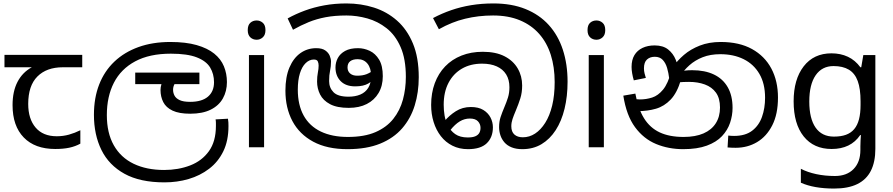

<svg xmlns="http://www.w3.org/2000/svg" viewBox="-20 -856 5193 1116"><path d="M301 10Q183 10 118 -57Q53 -124 53 -245Q53 -325 82 -380.5Q111 -436 165 -465H6V-537H458V-465H345Q251 -465 197.5 -411.5Q144 -358 144 -252Q144 -165 187 -114.5Q230 -64 310 -64Q347 -64 381 -73.5Q415 -83 447 -99V-21Q418 -5 383 2.5Q348 10 301 10Z M936 204Q794 204 703.5 154Q613 104 569.5 15.5Q526 -73 526 -189Q526 -287 556.5 -365Q587 -443 645 -498Q703 -553 785 -582.5Q867 -612 970 -612Q1060 -612 1123 -594Q1186 -576 1225 -544.5Q1264 -513 1281.5 -470.5Q1299 -428 1299 -379Q1299 -326 1275.5 -284Q1252 -242 1204.5 -218.5Q1157 -195 1086 -195Q1021 -195 983 -213Q945 -231 929 -262.5Q913 -294 913 -333Q913 -349 918 -365.5Q923 -382 930 -396L973 -374L931 -367H766V-434H1139V-367H958L1019 -398Q1003 -383 994.5 -367.5Q986 -352 986 -334Q986 -316 994.5 -300Q1003 -284 1024.5 -274Q1046 -264 1085 -264Q1153 -264 1188.5 -294Q1224 -324 1224 -378Q1224 -426 1201.5 -463.5Q1179 -501 1124 -522.5Q1069 -544 973 -544Q849 -544 766 -499.5Q683 -455 642 -375Q601 -295 601 -187Q601 -83 641.5 -11.5Q682 60 757 96Q832 132 934 132Q1017 132 1085.5 105.5Q1154 79 1194.5 22.5Q1235 -34 1235 -124Q1235 -129 1235 -141Q1235 -153 1233 -162L1305 -166Q1307 -155 1307.5 -144.5Q1308 -134 1308 -123Q1308 -38 1278 23.5Q1248 85 1195.5 125Q1143 165 1076.5 184.5Q1010 204 936 204Z M1515 -536V0H1427V-536ZM1472 -737Q1492 -737 1507.5 -723.5Q1523 -710 1523 -681Q1523 -653 1507.5 -639Q1492 -625 1472 -625Q1450 -625 1435 -639Q1420 -653 1420 -681Q1420 -710 1435 -723.5Q1450 -737 1472 -737Z M2000 11Q1881 11 1800.5 -32.5Q1720 -76 1679.5 -152.5Q1639 -229 1639 -329Q1639 -409 1662.5 -464Q1686 -519 1726.5 -547.5Q1767 -576 1818 -576Q1852 -576 1870.5 -563Q1889 -550 1896.5 -532Q1904 -514 1904 -498Q1904 -470 1898.5 -445Q1893 -420 1893 -385Q1893 -346 1918.5 -320Q1944 -294 2006 -294Q2045 -294 2074.5 -306.5Q2104 -319 2120.5 -345.5Q2137 -372 2137 -414Q2137 -460 2116 -486Q2095 -512 2059 -512Q2031 -512 2015.5 -500Q2000 -488 2000 -464Q2000 -442 2015 -429Q2030 -416 2056 -416Q2088 -416 2111 -425Q2134 -434 2161 -455L2174 -410Q2150 -388 2121.5 -371Q2093 -354 2045 -354Q1990 -354 1960 -384.5Q1930 -415 1930 -464Q1930 -493 1943.5 -518.5Q1957 -544 1986 -560Q2015 -576 2061 -576Q2096 -576 2129 -560.5Q2162 -545 2183.5 -509.5Q2205 -474 2205 -413Q2205 -357 2180.5 -315.5Q2156 -274 2112 -251.5Q2068 -229 2007 -229Q1939 -229 1898.5 -250.5Q1858 -272 1840.5 -307Q1823 -342 1823 -382Q1823 -411 1827.5 -433.5Q1832 -456 1832 -475Q1832 -489 1827 -499.5Q1822 -510 1804 -510Q1778 -510 1756.5 -489Q1735 -468 1723 -429Q1711 -390 1711 -335Q1711 -246 1745 -184.5Q1779 -123 1844.5 -91.5Q1910 -60 2002 -60Q2098 -60 2162.5 -88Q2227 -116 2266 -165Q2305 -214 2322 -277Q2339 -340 2339 -409Q2339 -513 2308.5 -582.5Q2278 -652 2227 -692Q2176 -732 2115 -749Q2054 -766 1994 -766Q1926 -766 1873 -756Q1820 -746 1774.5 -727.5Q1729 -709 1683 -683L1652 -749Q1699 -775 1752 -794.5Q1805 -814 1865.5 -825Q1926 -836 1994 -836Q2078 -836 2153.5 -812Q2229 -788 2287.5 -736.5Q2346 -685 2380 -603.5Q2414 -522 2414 -407Q2414 -319 2390.5 -243Q2367 -167 2317.5 -110Q2268 -53 2189.5 -21Q2111 11 2000 11Z M3016 11Q2980 11 2954 0.5Q2928 -10 2912 -28.5Q2896 -47 2888.5 -70Q2881 -93 2881 -117Q2881 -149 2889.5 -175Q2898 -201 2912 -234Q2924 -262 2932.5 -289Q2941 -316 2941 -349Q2941 -393 2922 -423.5Q2903 -454 2867.5 -470Q2832 -486 2782 -486Q2715 -486 2665 -457Q2615 -428 2587 -374.5Q2559 -321 2559 -247Q2559 -215 2564 -185Q2569 -155 2582 -129Q2598 -96 2626 -76.5Q2654 -57 2699 -57Q2727 -57 2743 -64Q2759 -71 2766 -83.5Q2773 -96 2773 -113Q2773 -135 2758 -151Q2743 -167 2711 -167Q2680 -167 2652.5 -150.5Q2625 -134 2597 -99L2564 -152Q2591 -185 2629.5 -209.5Q2668 -234 2717 -234Q2761 -234 2789 -217Q2817 -200 2831 -173Q2845 -146 2845 -116Q2845 -58 2809.5 -23.5Q2774 11 2700 11Q2650 11 2610 -9Q2570 -29 2542.5 -64.5Q2515 -100 2500.5 -146.5Q2486 -193 2486 -246Q2486 -315 2507 -372Q2528 -429 2567.5 -470Q2607 -511 2662.5 -533Q2718 -555 2786 -555Q2862 -555 2912.5 -529Q2963 -503 2989 -458.5Q3015 -414 3015 -359Q3015 -318 3004.5 -284.5Q2994 -251 2978 -213Q2966 -185 2959 -164Q2952 -143 2952 -122Q2952 -90 2970 -74Q2988 -58 3019 -58Q3057 -58 3090 -79.5Q3123 -101 3149 -142Q3175 -183 3189.5 -242.5Q3204 -302 3204 -379Q3204 -466 3181.5 -537Q3159 -608 3114 -659Q3069 -710 3002 -738Q2935 -766 2846 -766Q2761 -766 2683 -747Q2605 -728 2531 -686L2497 -751Q2548 -778 2603 -797Q2658 -816 2719 -826Q2780 -836 2848 -836Q2954 -836 3034.5 -803.5Q3115 -771 3169.5 -711Q3224 -651 3251.5 -567Q3279 -483 3279 -381Q3279 -296 3261.5 -224Q3244 -152 3210 -99.5Q3176 -47 3127.5 -18Q3079 11 3016 11Z M3490 -536V0H3402V-536ZM3447 -737Q3467 -737 3482.5 -723.5Q3498 -710 3498 -681Q3498 -653 3482.5 -639Q3467 -625 3447 -625Q3425 -625 3410 -639Q3395 -653 3395 -681Q3395 -710 3410 -723.5Q3425 -737 3447 -737Z M3951 11Q3866 11 3793.5 -19Q3721 -49 3671 -117Q3621 -185 3603 -300L3673 -312Q3689 -224 3723.5 -168.5Q3758 -113 3814.5 -86.5Q3871 -60 3953 -60Q4022 -60 4069 -80.5Q4116 -101 4140.5 -139.5Q4165 -178 4165 -231Q4165 -285 4141.5 -317.5Q4118 -350 4077 -365Q4036 -380 3985 -380Q3951 -380 3925 -377.5Q3899 -375 3873 -368L3878 -420Q3897 -429 3927 -438.5Q3957 -448 4003 -448Q4077 -448 4129.5 -423Q4182 -398 4210 -349Q4238 -300 4238 -229Q4238 -185 4223.5 -142Q4209 -99 4176.5 -64.5Q4144 -30 4088.5 -9.5Q4033 11 3951 11ZM4256 3Q4243 3 4232.5 2.5Q4222 2 4209 1L4213 -68Q4219 -67 4230.5 -66.5Q4242 -66 4247 -66Q4312 -66 4351.5 -96Q4391 -126 4409 -176.5Q4427 -227 4427 -288Q4427 -370 4394 -426.5Q4361 -483 4302.5 -512Q4244 -541 4167 -541Q4109 -541 4064.5 -523.5Q4020 -506 3987 -476.5Q3954 -447 3930 -410L3938 -392Q3916 -317 3878.5 -277.5Q3841 -238 3792.5 -224Q3744 -210 3688 -210Q3678 -210 3662.5 -212.5Q3647 -215 3635 -221L3636 -286Q3650 -282 3668.5 -280Q3687 -278 3699 -278Q3736 -278 3770.5 -289Q3805 -300 3834 -335Q3863 -370 3882 -443L3892 -467Q3917 -504 3955.5 -537Q3994 -570 4047.5 -591Q4101 -612 4169 -612Q4277 -612 4351 -571Q4425 -530 4463.5 -457.5Q4502 -385 4502 -289Q4502 -193 4469 -128Q4436 -63 4380.5 -30Q4325 3 4256 3ZM3785 -592Q3834 -592 3863.5 -568.5Q3893 -545 3907.5 -509Q3922 -473 3925 -434L3870 -398Q3866 -432 3857.5 -461Q3849 -490 3832 -508Q3815 -526 3786 -526Q3758 -526 3740.5 -510Q3723 -494 3723 -459Q3723 -443 3726.5 -429.5Q3730 -416 3734 -403L3664 -389Q3658 -409 3654.5 -429.5Q3651 -450 3651 -467Q3651 -508 3667.5 -535.5Q3684 -563 3714.5 -577.5Q3745 -592 3785 -592Z M4813 -546Q4866 -546 4908.5 -526Q4951 -506 4981 -465H4986L4998 -536H5068V9Q5068 85 5042 136.5Q5016 188 4963 214Q4910 240 4828 240Q4770 240 4721.5 231.5Q4673 223 4635 206V125Q4673 145 4724 156Q4775 167 4833 167Q4902 167 4941.5 126.5Q4981 86 4981 16V-5Q4981 -17 4982 -39.5Q4983 -62 4984 -71H4980Q4952 -30 4910.5 -10Q4869 10 4814 10Q4710 10 4651.5 -63Q4593 -136 4593 -267Q4593 -395 4651.5 -470.5Q4710 -546 4813 -546ZM4825 -472Q4758 -472 4721 -418.5Q4684 -365 4684 -266Q4684 -167 4720.5 -114.5Q4757 -62 4827 -62Q4868 -62 4897 -72.5Q4926 -83 4945 -105.5Q4964 -128 4973 -163Q4982 -198 4982 -246V-267Q4982 -340 4965.5 -385Q4949 -430 4914 -451Q4879 -472 4825 -472Z"/></svg>

Font: sinhala115
Style: Regular
Weight: 400
Designer: Jelle Bosma - Monotype Design Team
Foundry: Monotype Imaging Inc.
Version: Version 2.006